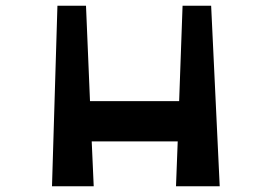

<svg xmlns="http://www.w3.org/2000/svg" viewBox="-20 -652 951 672"><path d="M749 0H596L602 -157H301L308 0H162L181 -632H281L295 -298H607L619 -632H719Z"/></svg>

Font: OpenDyslexic
Style: Regular
Weight: 400
Designer: Abbie Gonzalez
Version: Version 0.920;hotconv 1.0.109;makeotfexe 2.5.65596